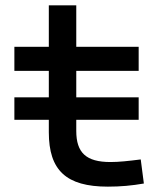

<svg xmlns="http://www.w3.org/2000/svg" viewBox="-20 -694 626 724"><path d="M34.2 -242.2H164.1V-195.3C164.1 -51.8 229.5 9.8 386.7 9.8C435.5 9.8 476.6 5.9 522.5 -2L510.7 -92.8C463.9 -86.9 428.7 -83 396.5 -83C304.7 -83 267.6 -118.2 267.6 -200.2V-242.2H502.9V-327.1H267.6V-426.8H502.9V-517.6H267.6V-673.8H164.1V-517.6H34.2V-426.8H164.1V-327.1H34.2Z"/></svg>

Font: CaskaydiaCove Nerd Font
Style: Regular
Weight: 400
Designer: Aaron Bell
Foundry: Saja Typeworks
Version: Version 2111.1;Nerd Fonts 2.3.3